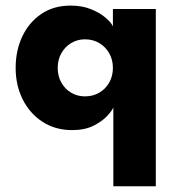

<svg xmlns="http://www.w3.org/2000/svg" viewBox="-20 -442 605 670"><path d="M375.5 208V-67.1Q371.5 -56.4 354 -37.4Q336.4 -18.4 306.1 -3.2Q275.8 12 232.1 12Q172.6 12 128.1 -17.1Q83.7 -46.2 59.1 -95.4Q34.6 -144.6 34.6 -205Q34.6 -265.4 57.7 -314.6Q80.9 -363.8 123.9 -393.1Q166.9 -422.5 226.4 -422.5Q266 -422.5 296.8 -410.2Q327.6 -397.9 347.5 -381Q367.5 -364.2 374 -350.1V-410.5H523.7V208ZM276.4 -105.7Q304.4 -105.7 326.4 -118.6Q348.4 -131.4 361.2 -154Q374 -176.6 374 -205Q374 -233.4 361.2 -256Q348.4 -278.6 326.4 -291.7Q304.4 -304.8 276.4 -304.8Q250 -304.8 228.4 -291.8Q206.8 -278.9 194.1 -256.3Q181.4 -233.7 181.4 -205Q181.4 -176.3 194.1 -153.7Q206.8 -131.1 228.4 -118.4Q250 -105.7 276.4 -105.7Z"/></svg>

Font: League Spartan Extralight
Style: Regular
Weight: 200
Foundry: The League of Moveable Type
Version: Version 2.300; ttfautohint (v1.8.3)